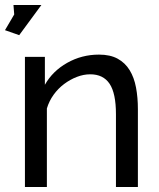

<svg xmlns="http://www.w3.org/2000/svg" viewBox="-29 -750 639 770"><path d="M48 -609 -9 -629 28 -692 25 -730H137ZM524 0H436V-292Q436 -376 410.5 -414Q385 -452 333 -452Q306 -452 279 -441.5Q252 -431 228 -413Q204 -395 186 -370Q168 -345 159 -315V0H71V-522H151V-410Q182 -465 240.5 -498Q299 -531 368 -531Q413 -531 443 -514.5Q473 -498 491 -468.5Q509 -439 516.5 -399Q524 -359 524 -312Z"/></svg>

Font: Boldmen Medium
Style: Regular
Weight: 400
Designer: Matt McInerney, Pablo Impallari, Rodrigo Fuenzalida
Foundry: LIVING CONCEPT
Version: Version 1.000